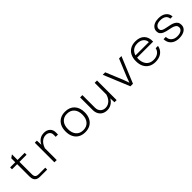

<svg xmlns="http://www.w3.org/2000/svg" viewBox="386 -2234 3779 3779"><g transform="rotate(-45 2275.0 -345.0)"><path d="M370 0Q322 0 290.5 -17Q259 -34 244 -67Q229 -100 229 -147V-657L293 -702V-147Q293 -123 300 -101Q307 -79 327.5 -66Q348 -53 390 -53H571V0ZM86 -493V-546H491V-493Z M1146 -337V-397Q1146 -444 1115.5 -472.5Q1085 -501 1030 -501Q957 -501 902 -443.5Q847 -386 823 -277L810 -360Q829 -425 861 -469Q893 -513 937.5 -535.5Q982 -558 1035 -558Q1114 -558 1162 -515Q1210 -472 1210 -397V-337ZM773 0V-546H831L837 -404V0Z M1624 12Q1541 12 1481 -22.5Q1421 -57 1389 -121.5Q1357 -186 1357 -273Q1357 -362 1389 -425.5Q1421 -489 1481 -523.5Q1541 -558 1624 -558Q1749 -558 1820.5 -482Q1892 -406 1892 -273Q1892 -186 1859.5 -121.5Q1827 -57 1767 -22.5Q1707 12 1624 12ZM1624 -44Q1718 -44 1772.5 -105.5Q1827 -167 1827 -273Q1827 -380 1772.5 -441Q1718 -502 1624 -502Q1530 -502 1476.5 -441Q1423 -380 1423 -273Q1423 -167 1476.5 -105.5Q1530 -44 1624 -44Z M2098 -546V-197Q2098 -128 2138.5 -86.5Q2179 -45 2244 -45Q2317 -45 2373.5 -100.5Q2430 -156 2451 -268L2464 -168Q2437 -82 2375.5 -35Q2314 12 2237 12Q2175 12 2129.5 -14Q2084 -40 2059 -87Q2034 -134 2034 -196V-546ZM2505 -546V0H2445L2440 -141V-546Z M2889 0 2664 -546H2733L2883 -182L2925 -64L2968 -182L3118 -546H3185L2960 0Z M3580 12Q3498 12 3438 -22.5Q3378 -57 3346 -121Q3314 -185 3314 -274Q3314 -361 3346 -425Q3378 -489 3438.5 -523.5Q3499 -558 3582 -558Q3704 -558 3768.5 -491Q3833 -424 3827 -306H3365L3366 -360L3761 -359Q3757 -426 3708.5 -464Q3660 -502 3582 -502Q3486 -502 3432.5 -441Q3379 -380 3379 -273Q3379 -204 3403 -152Q3427 -100 3472 -72Q3517 -44 3580 -44Q3657 -44 3708 -80.5Q3759 -117 3771 -179H3835Q3820 -90 3752 -39Q3684 12 3580 12Z M4240 12Q4170 12 4117.5 -13Q4065 -38 4036 -84.5Q4007 -131 4006 -195H4069Q4070 -124 4117 -83Q4164 -42 4240 -42Q4308 -42 4349 -69Q4390 -96 4390 -141Q4390 -176 4369.5 -196.5Q4349 -217 4316 -229Q4283 -241 4242.5 -248.5Q4202 -256 4162.5 -266Q4123 -276 4089.5 -291Q4056 -306 4035.5 -333Q4015 -360 4015 -403Q4015 -447 4039.5 -482Q4064 -517 4111 -537.5Q4158 -558 4225 -558Q4325 -558 4384.5 -511.5Q4444 -465 4448 -386H4386Q4382 -442 4340 -473Q4298 -504 4224 -504Q4152 -504 4116 -474.5Q4080 -445 4080 -405Q4080 -373 4100.5 -355Q4121 -337 4154.5 -327.5Q4188 -318 4228 -311Q4268 -304 4308 -294.5Q4348 -285 4381.5 -267.5Q4415 -250 4435.5 -220.5Q4456 -191 4456 -142Q4456 -71 4397 -29.5Q4338 12 4240 12Z"/></g></svg>

Font: Azeret Mono ExtraLight
Style: Regular
Weight: 250
Designer: Martin Vácha
Foundry: Displaay
Version: Version 1.002